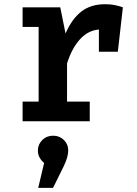

<svg xmlns="http://www.w3.org/2000/svg" viewBox="-20 -578 655 915"><path d="M87.7 0V-93.8H164.1V-449.7H87.7V-543.1H267.2L292.3 -418.5Q322.1 -487.2 367.2 -522.6Q412.3 -557.9 480.5 -557.9Q506.7 -557.9 526.7 -553.8Q546.7 -549.7 565.6 -543.1L541.5 -331.3H451.3V-437.4Q398.5 -432.8 360 -389.5Q321.5 -346.2 299.5 -275.4V-93.8H407.7V0ZM233.3 68.7Q263.6 68.7 284.4 89Q305.1 109.2 305.1 139.5Q305.1 170.3 283.6 214.4L232.8 317.4H162.1L190.3 198.5Q177.4 188.2 169 173.3Q160.5 158.5 160.5 139.5Q160.5 110.3 181.3 89.5Q202.1 68.7 233.3 68.7Z"/></svg>

Font: Fira Code SemiBold
Style: Regular
Weight: 600
Designer: Carrois Corporate, Edenspiekermann AG, Nikita Prokopov
Foundry: Carrois Corporate, Edenspiekermann AG, Nikita Prokopov
Version: Version 6.002